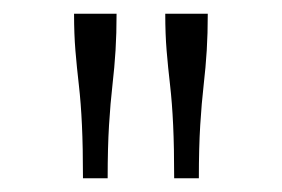

<svg xmlns="http://www.w3.org/2000/svg" viewBox="-20 -730 411 280"><path d="M150 -710H88Q88 -680 90 -656Q92 -632 95 -606Q98 -580 99.5 -547.5Q101 -515 101 -470H137Q137 -515 139 -547.5Q141 -580 144 -606Q147 -632 148.5 -656.5Q150 -681 150 -710ZM283 -710H221Q221 -680 223 -656Q225 -632 228 -606Q231 -580 232.5 -547.5Q234 -515 234 -470H270Q270 -515 272 -547.5Q274 -580 277 -606Q280 -632 281.5 -656.5Q283 -681 283 -710Z"/></svg>

Font: Roboto Serif 36pt ExtraLight
Style: Regular
Weight: 250
Designer: Greg Gazdowicz
Foundry: Commercial Type
Version: Version 1.008